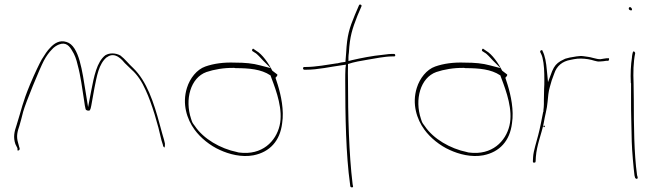

<svg xmlns="http://www.w3.org/2000/svg" viewBox="-20 -740 2843 837"><path d="M47 -112 56 -94C56 -83 57 -82 60 -84C65 -86 67 -88 65 -97H64V-98L59 -117C50 -146 56 -167 65 -193C70 -209 75 -230 81 -253C92 -293 154 -443 171 -475C182 -496 195 -513 205 -523C215 -535 227 -542 237 -546C268 -558 283 -539 295 -518C305 -503 313 -482 319 -455C331 -412 339 -351 346 -306C349 -285 351 -271 353 -265C354 -262 355 -260 362 -258C372 -256 374 -259 378 -280C383 -306 387 -330 392 -358C402 -406 410 -462 446 -491H447C482 -517 514 -477 524 -465L554 -436C580 -413 599 -383 615 -347C642 -289 669 -197 684 -128L690 -109C690 -105 691 -104 693 -100C698 -93 699 -99 699 -114L695 -131C691 -143 685 -166 677 -195C650 -296 619 -387 561 -443C539 -463 526 -482 505 -498C485 -509 459 -511 439 -499C402 -470 390 -408 377 -341L364 -273L353 -341C339 -425 326 -541 270 -557C240 -567 216 -551 198 -531C186 -519 175 -502 162 -481C151 -461 133 -424 111 -372C77 -290 74 -263 53 -197C42 -165 37 -142 47 -112ZM162 -481ZM205 -523V-524ZM295 -518ZM319 -455ZM361 -258H362ZM439 -499H440ZM504 -498H505ZM524 -464V-465ZM684 -128ZM695 -131V-132Z M795 -357C773 -287 795 -220 828 -175C854 -139 896 -105 939 -86C978 -68 1033 -53 1085 -63C1156 -77 1201 -126 1210 -203C1219 -260 1205 -324 1191 -370L1181 -401C1186 -406 1192 -413 1188 -416L1167 -432C1151 -464 1123 -504 1098 -518L1085 -527C1083 -529 1083 -528 1080 -525C1076 -517 1083 -516 1090 -511C1102 -505 1115 -488 1127 -476L1160 -443L1114 -455C1082 -464 1047 -467 1005 -467C955 -469 912 -463 875 -450C838 -437 808 -399 795 -357ZM813 -222C785 -306 810 -401 880 -426C912 -437 957 -445 1001 -444L1007 -443C1067 -443 1119 -438 1158 -412H1159L1164 -398C1185 -343 1215 -260 1199 -193C1183 -124 1123 -62 1023 -75C1020 -75 1017 -76 1014 -77C940 -92 867 -135 830 -190C819 -205 819 -203 813 -222ZM1080 -525ZM1090 -511Z M1301 -442C1301 -439 1304 -436 1306 -436H1314C1367 -436 1420 -449 1473 -456L1488 -458L1486 -442C1485 -425 1485 -408 1485 -388C1485 -237 1488 -64 1506 63L1507 72C1509 79 1521 78 1519 72L1517 62V61C1501 -70 1497 -237 1497 -388C1497 -410 1496 -432 1497 -452V-461C1524 -470 1554 -475 1584 -480C1614 -485 1658 -494 1688 -494H1697C1701 -494 1703 -495 1703 -498C1703 -503 1701 -505 1697 -505H1688C1683 -505 1669 -504 1648 -501C1605 -497 1554 -487 1515 -478L1499 -474V-490C1499 -497 1500 -503 1501 -511C1505 -583 1516 -614 1538 -671L1556 -713C1558 -720 1547 -723 1545 -717L1527 -675C1503 -617 1493 -586 1489 -510C1488 -499 1487 -484 1486 -472V-470H1484C1472 -469 1463 -467 1451 -464H1449C1408 -458 1356 -448 1313 -448H1306C1303 -448 1301 -445 1301 -442ZM1497 -450H1498ZM1501 -511ZM1506 -464ZM1507 72ZM1545 -717V-718Z M1797 -357C1775 -287 1797 -220 1830 -175C1856 -139 1898 -105 1941 -86C1980 -68 2035 -53 2087 -63C2158 -77 2203 -126 2212 -203C2221 -260 2207 -324 2193 -370L2183 -401C2188 -406 2194 -413 2190 -416L2169 -432C2153 -464 2125 -504 2100 -518L2087 -527C2085 -529 2085 -528 2082 -525C2078 -517 2085 -516 2092 -511C2104 -505 2117 -488 2129 -476L2162 -443L2116 -455C2084 -464 2049 -467 2007 -467C1957 -469 1914 -463 1877 -450C1840 -437 1810 -399 1797 -357ZM1815 -222C1787 -306 1812 -401 1882 -426C1914 -437 1959 -445 2003 -444L2009 -443C2069 -443 2121 -438 2160 -412H2161L2166 -398C2187 -343 2217 -260 2201 -193C2185 -124 2125 -62 2025 -75C2022 -75 2019 -76 2016 -77C1942 -92 1869 -135 1832 -190C1821 -205 1821 -203 1815 -222ZM2082 -525ZM2092 -511Z M2303 -37C2303 -31 2306 -31 2307 -31C2313 -31 2314 -31 2315 -37L2316 -56C2320 -108 2340 -154 2350 -202C2355 -235 2365 -266 2367 -295C2369 -317 2371 -342 2377 -361L2385 -389L2396 -419C2407 -453 2432 -473 2467 -479L2482 -482C2502 -486 2524 -485 2543 -482C2565 -479 2580 -470 2595 -472H2596C2604 -472 2618 -474 2623 -475H2632C2634 -476 2636 -482 2635 -485C2635 -486 2635 -487 2632 -486H2624C2615 -484 2605 -484 2598 -482H2595C2589 -482 2584 -483 2580 -484L2563 -488C2556 -490 2552 -491 2545 -492L2524 -495C2505 -498 2483 -492 2463 -489L2444 -484L2424 -474C2406 -463 2397 -453 2387 -430L2369 -382L2364 -433C2361 -468 2356 -497 2345 -518V-519C2343 -525 2333 -519 2335 -515V-513C2337 -508 2342 -501 2345 -488C2352 -460 2353 -426 2353 -392C2353 -378 2353 -366 2352 -353C2352 -334 2351 -319 2351 -304V-286C2351 -277 2350 -268 2349 -260V-253H2348C2341 -219 2335 -183 2326 -150C2318 -118 2306 -84 2304 -56ZM2315 -34ZM2348 -258H2349ZM2349 -186H2355V-192H2349ZM2350 -199V-200ZM2352 -351H2353ZM2424 -474ZM2462 -489H2463Z M2721 -702C2721 -699 2725 -695 2730 -695C2735 -695 2735 -695 2735 -700C2735 -703 2730 -709 2727 -709C2723 -709 2721 -707 2721 -702ZM2730 -378 2731 -377V-302C2731 -275 2731 -246 2732 -216L2734 -123C2735 -83 2742 -6 2746 25L2749 36C2754 41 2760 42 2760 33L2757 23V22C2744 -71 2743 -196 2743 -302C2743 -329 2742 -353 2742 -377C2740 -422 2741 -470 2749 -508C2749 -509 2749 -510 2747 -513C2738 -525 2736 -499 2735 -492V-490C2730 -458 2728 -419 2730 -378ZM2741 -376H2742ZM2747 -513Z"/></svg>

Font: Stray Cat
Style: Hl
Weight: 100
Version: Version 1.0